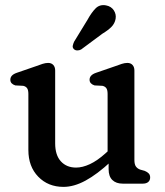

<svg xmlns="http://www.w3.org/2000/svg" viewBox="-20 -725 650 758"><path d="M408.8 -57V-93.8L404.8 -99.1V-354.2Q404.8 -370.4 399.4 -377.3Q394.1 -384.2 384.2 -386.2L353.2 -387.8Q344.3 -390.6 339 -396.1Q333.6 -401.6 333.6 -410.2Q333.6 -419.6 340 -426.4Q346.3 -433.2 359.2 -437.6L434.6 -463.6Q449.3 -469.1 461 -472.9Q472.7 -476.6 482.8 -476.6Q495.8 -476.6 503.2 -468.5Q510.6 -460.4 510.6 -446.6V-93.4Q510.6 -75.7 516.8 -67.4Q522.9 -59.1 533.6 -55.4L551.4 -50.4Q561.9 -46 567.4 -40Q572.8 -34 572.8 -24.4Q572.8 -13.1 565.3 -6.6Q557.7 0 543.8 0H464.4Q438.3 0 423.6 -14.3Q408.8 -28.5 408.8 -57ZM92 -132.8V-354.2Q92 -370.4 86.6 -377.3Q81.3 -384.2 71.4 -386.2L40.4 -387.8Q31.5 -390.6 26.1 -396.1Q20.8 -401.6 20.8 -410.2Q20.8 -419.6 27.1 -426.4Q33.5 -433.2 46.4 -437.6L121.8 -463.6Q136.5 -469.1 148.2 -472.9Q159.9 -476.6 170 -476.6Q183 -476.6 190.4 -468.5Q197.8 -460.4 197.8 -446.6V-159.2Q197.8 -112.4 220.4 -87.9Q243 -63.4 280.2 -63.4Q305.7 -63.4 334.9 -77Q364 -90.5 396.6 -119.8L419.6 -140.6L445 -112.2L417.8 -87.2Q363.5 -36.8 317.7 -12Q272 12.8 230.6 12.8Q170 12.8 131 -27.4Q92 -67.5 92 -132.8ZM325.4 -646.8Q341.2 -675.6 357.5 -692Q373.7 -708.3 398.4 -703.8Q418.9 -700 429.2 -684.4Q439.5 -668.7 436.4 -650.7Q433.3 -632.8 420.4 -619.3Q407.4 -605.9 384.3 -592L300.3 -529.7Q293.5 -525.9 285.2 -525.9Q276.9 -526 271.8 -531Q265.7 -536.9 267.3 -544.6Q268.8 -552.3 272.6 -560.4Z"/></svg>

Font: Fraunces SuperSoft
Style: Regular
Weight: 900
Version: Version 1.000;[b76b70a41]